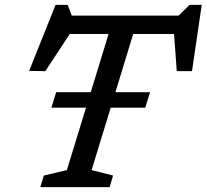

<svg xmlns="http://www.w3.org/2000/svg" viewBox="-20 -768 848 788"><path d="M191 -326 210.5 -389.5H596L576 -326ZM711.5 -628.5H235L278.5 -647L166 -476L99.5 -477L208 -748H258L278.5 -692.5L226 -704H762.5L701.5 -692.5L758 -748H808L768 -476H705.5L693 -646.5ZM439 -672H540L356 -70L444 -47.5L430 0H145.5L160 -47.5L254.5 -70Z"/></svg>

Font: Newsreader 7pt
Style: Italic
Weight: 400
Italic angle: -17°
Designer: Hugues Gentile
Foundry: Production Type
Version: Version 1.003